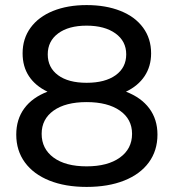

<svg xmlns="http://www.w3.org/2000/svg" viewBox="-20 -728 684 756"><path d="M568 -301C546.7 -329.7 516 -351.7 476 -367C508 -382.3 532.5 -402.8 549.5 -428.5C566.5 -454.2 575 -484 575 -518C575 -556.7 564.5 -590.3 543.5 -619C522.5 -647.7 492.8 -669.7 454.5 -685C416.2 -700.3 371.7 -708 321 -708C271 -708 227 -700.3 189 -685C151 -669.7 121.5 -647.7 100.5 -619C79.5 -590.3 69 -556.7 69 -518C69 -483.3 77.3 -453.3 94 -428C110.7 -402.7 135 -382.3 167 -367C127 -351.7 96.5 -329.7 75.5 -301C54.5 -272.3 44 -238 44 -198C44 -156 55.3 -119.5 78 -88.5C100.7 -57.5 132.8 -33.7 174.5 -17C216.2 -0.3 265 8 321 8C377.7 8 427 -0.3 469 -17C511 -33.7 543.3 -57.5 566 -88.5C588.7 -119.5 600 -156 600 -198C600 -238 589.3 -272.3 568 -301ZM209 -596.5C236.3 -616.8 273.7 -627 321 -627C368.3 -627 406.2 -616.8 434.5 -596.5C462.8 -576.2 477 -548.7 477 -514C477 -479.3 463.2 -452 435.5 -432C407.8 -412 369.7 -402 321 -402C273 -402 235.5 -412 208.5 -432C181.5 -452 168 -479.3 168 -514C168 -548.7 181.7 -576.2 209 -596.5ZM452 -107.5C420 -84.5 376.3 -73 321 -73C265.7 -73 222.3 -84.5 191 -107.5C159.7 -130.5 144 -161.7 144 -201C144 -239.7 159.7 -270.2 191 -292.5C222.3 -314.8 265.7 -326 321 -326C376.3 -326 420 -314.8 452 -292.5C484 -270.2 500 -239.7 500 -201C500 -161.7 484 -130.5 452 -107.5Z"/></svg>

Font: ICO Headline
Style: Regular
Weight: 500
Designer: Julieta Ulanovsky
Foundry: Julieta Ulanovsky
Version: Version 7.200